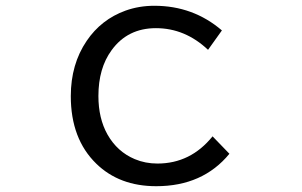

<svg xmlns="http://www.w3.org/2000/svg" viewBox="-20 -600 1040 662"><path d="M771 -69.8Q679.2 42 518.6 42Q391.6 42 312 -35.6Q224.1 -121.1 224.1 -268.6Q224.1 -378.4 278.8 -459Q329.1 -533.2 413.1 -563.5Q459.5 -580.1 512.2 -580.1Q646 -580.1 745.1 -495.1L697.3 -428.2Q618.2 -502.9 517.6 -502.9Q419.9 -502.9 364.7 -426.8Q319.3 -364.7 319.3 -269Q319.3 -191.9 350.6 -136.2Q384.3 -76.7 444.8 -51.3Q481 -36.1 522.9 -36.1Q637.2 -36.1 712.9 -129.9Z"/></svg>

Font: BIZ UDPGothic
Style: Regular
Weight: 400
Designer: TypeBank Co., Ltd.
Foundry: Morisawa Inc.
Version: Version 1.051